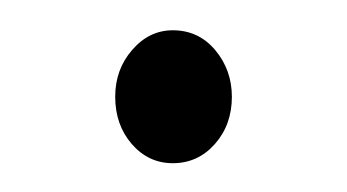

<svg xmlns="http://www.w3.org/2000/svg" viewBox="-20 -308 235 130"><path d="M97 -197.5Q80.5 -197.5 69.2 -210.5Q58 -223.5 58 -242.5Q58 -261 69.5 -274.2Q81 -287.5 97 -287.5Q114.5 -287.5 125.8 -274Q137 -260.5 137 -242.5Q137 -223.5 125.5 -210.5Q114 -197.5 97 -197.5Z"/></svg>

Font: Fraunces 144pt Light
Style: Regular
Weight: 300
Version: Version 1.000;[b76b70a41]